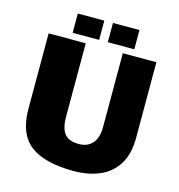

<svg xmlns="http://www.w3.org/2000/svg" viewBox="-120 -919 981 1050"><g transform="rotate(15 370.0 -394.0)"><path d="M391 25Q225 25 145 -37Q65 -99 65 -239V-667H275V-251Q275 -187 299 -156Q323 -125 380 -125Q429 -125 457 -156Q485 -187 485 -251V-667H675V-239Q675 -146 638 -87.5Q601 -29 537 -2Q473 25 391 25ZM390 -704V-813H540V-704ZM191 -704V-813H341V-704Z"/></g></svg>

Font: Maven Pro Black
Style: Regular
Weight: 900
Designer: Joe Prince
Foundry: Joe Prince
Version: Version 2.103